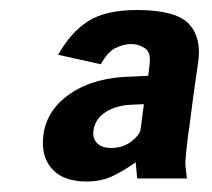

<svg xmlns="http://www.w3.org/2000/svg" viewBox="-20 -752 415 375"><path d="M149.5 -397.5Q102.5 -397.5 80.8 -423Q59 -448.5 65 -490Q72 -539 119 -570.2Q166 -601.5 239.5 -602.5L269.5 -604L272 -624.5Q275.5 -650 262.8 -658Q250 -666 237 -666Q221 -666 205.2 -658Q189.5 -650 177 -626.5L93.5 -645Q117.5 -688 151.5 -710.2Q185.5 -732.5 249 -732.5Q324.5 -732 349.2 -705Q374 -678 367 -630.5Q361 -588.5 357.2 -561.5Q353.5 -534.5 349.5 -502Q348.5 -497.5 346.8 -483.5Q345 -469.5 343.5 -454Q342 -438.5 342 -430.5L345 -403.5H248L245 -435Q218.5 -416.5 197.5 -407Q176.5 -397.5 149.5 -397.5ZM197.5 -463Q222 -463 239.5 -478Q245.5 -483.5 249.8 -488.5Q254 -493.5 255 -502L261 -548.5L237.5 -547.5Q207 -546.5 186.2 -533Q165.5 -519.5 162.5 -497Q160.5 -482 169.5 -472.5Q178.5 -463 197.5 -463Z"/></svg>

Font: Public Sans ExtraBold
Style: Italic
Weight: 800
Italic angle: -8°
Designer: The Public Sans project authors (U.S. Web Design System). Libre Franklin designed by Pablo Impallari and Rodrigo Fuenzal
Version: Version 1.007; ttfautohint (v1.8.1) -l 8 -r 50 -G 200 -x 14 